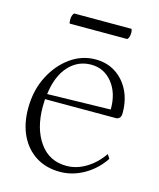

<svg xmlns="http://www.w3.org/2000/svg" viewBox="-98 -689 640 772"><g transform="rotate(15 221.5 -303.0)"><path d="M224 12Q166 12 123.5 -15Q81 -42 58 -90Q35 -138 35 -202Q35 -276 64.5 -334.5Q94 -393 142 -427.5Q190 -462 247 -462Q294 -462 330 -439Q366 -416 386.5 -375.5Q407 -335 407 -282Q407 -266 400 -260.5Q393 -255 389 -255H91Q90 -240 90 -223Q90 -133 130.5 -75.5Q171 -18 243 -18Q285 -18 324.5 -42Q364 -66 392 -107L403 -90Q372 -43 324 -15.5Q276 12 224 12ZM235 -437Q180 -437 142 -395.5Q104 -354 94 -277L357 -283Q358 -351 323.5 -394Q289 -437 235 -437ZM348 -574H108Q106 -580 106 -590Q106 -609 115 -618H354Q357 -611 357 -602Q357 -583 348 -574Z"/></g></svg>

Font: Petrona ExtraLight
Style: Regular
Weight: 200
Designer: Ringo R. Seeber
Foundry: Ringo R. Seeber
Version: Version 2.001; ttfautohint (v1.8.3)